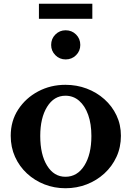

<svg xmlns="http://www.w3.org/2000/svg" viewBox="-20 -991 700 1021"><path d="M328 -540Q388 -540 441 -520Q494 -500 535 -463.5Q576 -427 599.5 -377.5Q623 -328 623 -269Q623 -208 599.5 -157Q576 -106 535 -68.5Q494 -31 441 -10.5Q388 10 328 10Q269 10 216.5 -10.5Q164 -31 123.5 -68.5Q83 -106 60 -157Q37 -208 37 -269Q37 -348 77 -409Q117 -470 183 -505Q249 -540 328 -540ZM328 -482Q267 -482 230.5 -423Q194 -364 194 -268Q194 -169 230.5 -110Q267 -51 328 -51Q391 -51 428.5 -110.5Q466 -170 466 -268Q466 -332 449 -380Q432 -428 401 -455Q370 -482 328 -482ZM252 -752Q252 -785 274.5 -807.5Q297 -830 329 -830Q362 -830 384.5 -807.5Q407 -785 407 -752Q407 -720 384.5 -697.5Q362 -675 329 -675Q297 -675 274.5 -697.5Q252 -720 252 -752ZM471 -891H187V-971H471Z"/></svg>

Font: Libre Baskerville
Style: Bold
Weight: 700
Designer: Pablo Impallari, Rodrigo Fuenzalida
Foundry: Pablo Impallari, Rodrigo Fuenzalida
Version: Version 1.051; ttfautohint (v1.8.4.7-5d5b)